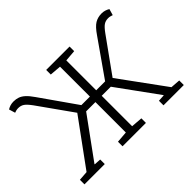

<svg xmlns="http://www.w3.org/2000/svg" viewBox="-136 -990 1264 1264"><g transform="rotate(-45 495.5 -358.0)"><path d="M30.8 0V-42.5L97.7 -47.4L330.6 -366.7L161.1 -605.5Q136.2 -639.6 118.7 -651.6Q101.1 -663.6 77.1 -663.6Q66.9 -663.6 58.1 -661.4Q49.3 -659.2 41.5 -656.2L28.3 -699.7Q40.5 -707.5 54.9 -711.9Q69.3 -716.3 85.9 -716.3Q108.9 -716.3 128.4 -709.5Q147.9 -702.6 167.2 -685.1Q186.5 -667.5 209 -634.8L385.3 -383.3H464.8V-661.6L385.3 -668V-710.9H603V-668L523.4 -661.6V-383.3H606.4L782.7 -634.8Q815.9 -683.6 843.3 -700Q870.6 -716.3 905.8 -716.3Q921.9 -716.3 936.3 -711.9Q950.7 -707.5 962.9 -699.7L950.2 -656.2Q941.9 -659.2 933.1 -661.4Q924.3 -663.6 914.6 -663.6Q890.1 -663.6 872.6 -651.6Q855 -639.6 830.6 -605.5L657.2 -364.3L888.2 -47.4L955.6 -42.5V0H766.6V-42.5L814 -45.4V-47.9L607.9 -332H523.4V-48.8L603 -42.5V0H385.3V-42.5L464.8 -48.8V-332H378.4L171.9 -47.9V-45.4L219.7 -42.5V0Z"/></g></svg>

Font: Roboto Slab LO Light
Style: Regular
Weight: 300
Designer: Google
Version: Version 2.000